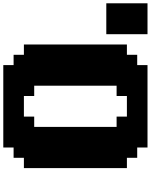

<svg xmlns="http://www.w3.org/2000/svg" viewBox="105 -1020 915 1165"><g transform="rotate(90 562.5 -437.5)"><path d="M375 0H875V-62.5H937.5V-125H1000V-750H937.5V-812.5H875V-875H375V-812.5H312.5V-750H250V-125H312.5V-62.5H375ZM687.5 -125H562.5V-187.5H500V-687.5H562.5V-750H687.5V-687.5H750V-187.5H687.5ZM0 -625H187.5V-875H0Z"/></g></svg>

Font: Faithful 32x
Style: Bold
Weight: 400
Foundry: Faithful Resource Pack
Version: Version 1.0; January 27, 2023